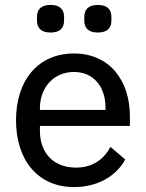

<svg xmlns="http://www.w3.org/2000/svg" viewBox="-20 -747 592 779"><path d="M185 -615C224 -615 240 -634 240 -664V-678C240 -708 224 -727 185 -727C146 -727 130 -708 130 -678V-664C130 -634 146 -615 185 -615ZM377 -615C416 -615 432 -634 432 -664V-678C432 -708 416 -727 377 -727C338 -727 322 -708 322 -678V-664C322 -634 338 -615 377 -615ZM280 12C377 12 452 -33 488 -100L428 -151C400 -98 353 -67 288 -67C195 -67 142 -129 142 -215V-236H507V-275C507 -420 425 -530 280 -530C136 -530 45 -423 45 -259C45 -95 136 12 280 12ZM280 -455C358 -455 408 -397 408 -311V-301H142V-308C142 -393 199 -455 280 -455Z"/></svg>

Font: IBM Plex Devanagari Text
Style: Regular
Weight: 450
Designer: Mike Abbink, Paul van der Laan, Pieter van Rosmalen, Erin McLaughlin
Foundry: Bold Monday
Version: Version 1.0